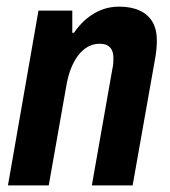

<svg xmlns="http://www.w3.org/2000/svg" viewBox="-20 -559 513 579"><path d="M4 0 96 -527H198V-460H203Q220 -485 241 -502.5Q262 -520 286.5 -529.5Q311 -539 339 -539Q375 -539 400.5 -527.5Q426 -516 439.5 -493.5Q453 -471 453 -436Q453 -423 451.5 -408.5Q450 -394 447 -378L380 0H257L319 -352Q321 -360 321.5 -367.5Q322 -375 322 -383Q322 -398 317.5 -407.5Q313 -417 304 -422Q295 -427 280 -427Q262 -427 246 -418.5Q230 -410 217 -393.5Q204 -377 194.5 -353.5Q185 -330 180 -300L127 0Z"/></svg>

Font: Archivo Condensed
Style: Bold Italic
Weight: 700
Width: 3
Italic angle: -10°
Designer: Hector Gatti
Foundry: Omnibus-Type
Version: Version 2.001